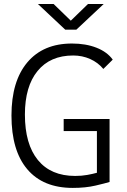

<svg xmlns="http://www.w3.org/2000/svg" viewBox="-20 -918 626 948"><path d="M339.4 9.8Q192.9 9.8 114.7 -82.3Q36.6 -174.3 36.6 -347.7Q36.6 -517.1 115 -610.1Q193.4 -703.1 335.4 -703.1Q403.8 -703.1 456.5 -682.4Q509.3 -661.6 536.6 -623.5L490.2 -577.6Q463.9 -609.4 425 -626.7Q386.2 -644 341.3 -644Q228 -644 165.5 -567.6Q103 -491.2 103 -352.5Q103 -206.1 167.2 -127.7Q231.4 -49.3 351.1 -49.3Q383.3 -49.3 410.4 -54.2Q437.5 -59.1 458.5 -64.9V-271H294.4V-330.6H521V-19.5Q500.5 -13.2 451.7 -1.7Q402.8 9.8 339.4 9.8ZM302.2 -771.5 167 -898.4H244.6L329.6 -815.9L414.6 -898.4H492.2L356.9 -771.5Z"/></svg>

Font: Cascadia Mono PL Light
Style: Regular
Weight: 300
Monospace: yes
Designer: Aaron Bell
Foundry: Saja Typeworks
Version: Version 2404.023; ttfautohint (v1.8.4)